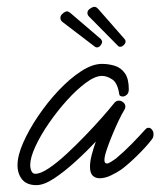

<svg xmlns="http://www.w3.org/2000/svg" viewBox="-20 -534 467 559"><path d="M327 -398Q325 -399 322 -402L240 -485Q233 -491 235 -500Q236 -505 244 -510Q252 -515 257 -514Q261 -513 265 -509L343 -420Q345 -418 345.5 -414.5Q346 -411 344 -407Q336 -396 327 -398ZM261 -396Q259 -396 255 -399L162 -470Q155 -475 156 -484Q156 -489 163 -495Q170 -501 176 -501Q180 -500 184 -497L274 -420Q276 -417 277 -414Q278 -411 276 -407Q270 -395 261 -396ZM86 5Q58 5 44.5 -11.5Q31 -28 31 -53Q31 -81 47.5 -118.5Q64 -156 91 -196Q118 -236 150.5 -270.5Q183 -305 216 -326.5Q249 -348 277 -348Q296 -348 314 -342.5Q332 -337 343.5 -321Q355 -305 355 -274Q355 -263 349 -258Q343 -253 338 -253Q327 -253 327 -261Q322 -293 306.5 -303Q291 -313 277 -313Q257 -313 230 -293Q203 -273 175 -242Q147 -211 122.5 -175.5Q98 -140 83 -107.5Q68 -75 68 -54Q68 -44 71.5 -36Q75 -28 83 -28Q98 -28 122 -44Q146 -60 173.5 -85.5Q201 -111 228 -139Q255 -167 277 -192Q299 -217 311 -232Q317 -241 326 -241Q333 -241 339 -236Q345 -231 345 -223Q345 -219 342 -214Q335 -203 325.5 -183Q316 -163 306.5 -140Q297 -117 290.5 -97.5Q284 -78 284 -68Q284 -58 291 -58Q296 -58 303.5 -63Q311 -68 317 -72Q341 -92 363 -114.5Q385 -137 403 -157Q407 -162 413 -162Q418 -162 422.5 -156.5Q427 -151 427 -143Q427 -134 422 -128Q406 -107 380 -81.5Q354 -56 334 -41Q321 -32 303.5 -23.5Q286 -15 270 -15Q258 -15 250 -22.5Q242 -30 242 -49Q242 -64 247 -83Q252 -102 259 -122Q231 -92 199 -63Q167 -34 137.5 -14.5Q108 5 86 5Z"/></svg>

Font: Meow Script
Style: Regular
Weight: 400
Designer: Robert E. Leuschke
Foundry: Robert E. Leuschke
Version: Version 1.010; ttfautohint (v1.8.3)